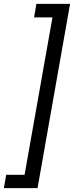

<svg xmlns="http://www.w3.org/2000/svg" viewBox="-38 -826 382 992"><path d="M324 -806 156 146H-18L-6 77H89L233 -736H138L150 -806Z"/></svg>

Font: DM Sans 28pt
Style: Italic
Weight: 400
Italic angle: -10°
Version: Version 4.004;gftools[0.9.30]